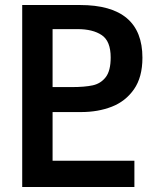

<svg xmlns="http://www.w3.org/2000/svg" viewBox="-20 -745 640 765"><path d="M68.5 -725H299Q547.5 -725 547.5 -515Q547.5 -437.5 513.8 -389.2Q480 -341 425.2 -319.8Q370.5 -298.5 303 -298.5H189.5V-104.5H515.5V0H68.5ZM421 -516Q421 -581 385.5 -605Q350 -629 289 -629H189.5V-398H264.5Q317.5 -398 349.5 -405Q381.5 -412 401.2 -437.5Q421 -463 421 -516Z"/></svg>

Font: JuliaMono SemiBold
Style: Regular
Weight: 600
Monospace: yes
Designer: cormullion
Foundry: corm
Version: Version 0.055; ttfautohint (v1.8.4)